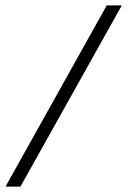

<svg xmlns="http://www.w3.org/2000/svg" viewBox="-66 -694 472 714"><path d="M-45.5 0H10L387 -674H331Z"/></svg>

Font: Anybody SemiExpanded Light
Style: Italic
Weight: 300
Width: 6
Italic angle: -10°
Version: Version 1.113;gftools[0.9.25]